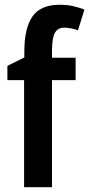

<svg xmlns="http://www.w3.org/2000/svg" viewBox="-20 -785 374 805"><path d="M297 -449H198V0H81V-449H11V-509L82 -544V-567Q82 -668 116.5 -716.5Q151 -765 230 -765Q259 -765 283 -760Q307 -755 334 -745L307 -658Q293 -663 278.5 -666Q264 -669 249 -669Q222 -669 210 -647Q198 -625 198 -572V-543H297Z"/></svg>

Font: Noto Sans Myanmar UI Condensed SemiBold
Style: Regular
Weight: 600
Width: 3
Designer: Monotype Design Team
Foundry: Monotype Imaging Inc.
Version: Version 2.103; ttfautohint (v1.8.4.7-5d5b)